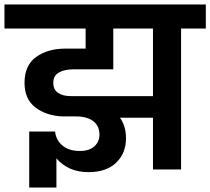

<svg xmlns="http://www.w3.org/2000/svg" viewBox="-41 -760 943 861"><path d="M882 -632H771V0H645V-232H497Q524 -195 524 -140Q524 -73 480 -30.5Q436 12 356 12Q265 12 212 -50V81H90V-170H206Q210 -132 239 -107.5Q268 -83 317 -83Q360 -83 382.5 -104Q405 -125 405 -156Q405 -195 377.5 -216.5Q350 -238 297 -238H238Q167 -241 118 -278Q69 -315 69 -389Q69 -467 121 -504.5Q173 -542 252 -542H343V-632H-21V-740H882ZM645 -329V-632H467V-449H286Q249 -449 223.5 -435Q198 -421 198 -388Q198 -358 219.5 -343.5Q241 -329 277 -329H321Z"/></svg>

Font: MSTAGE SemiBold
Style: Regular
Weight: 600
Designer: Ninad Kale (Devanagari), Jonny Pinhorn (Latin)
Foundry: Indian Type Foundry
Version: 4.004